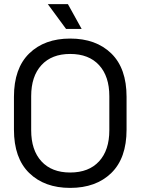

<svg xmlns="http://www.w3.org/2000/svg" viewBox="-20 -902 685 936"><path d="M48 -270V-430Q48 -569 122.5 -641.5Q197 -714 322 -714Q448 -714 522.5 -641.5Q597 -569 597 -430V-270Q597 -131 522.5 -58.5Q448 14 322 14Q197 14 122.5 -58.5Q48 -131 48 -270ZM513 -267V-433Q513 -530 463 -584.5Q413 -639 322 -639Q232 -639 182 -584.5Q132 -530 132 -433V-267Q132 -170 182 -115.5Q232 -61 322 -61Q413 -61 463 -115.5Q513 -170 513 -267ZM302 -761 213 -882H311L378 -761Z"/></svg>

Font: Space Grotesk Frontify
Style: Regular
Weight: 400
Designer: Florian Karsten
Version: Version 2.000